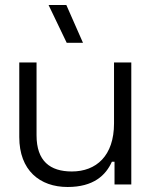

<svg xmlns="http://www.w3.org/2000/svg" viewBox="-20 -737 601 767"><path d="M504.5 -487.5H435.5V-244C435.5 -114.5 364.5 -52 267 -52C180 -52 126 -93.5 126 -196.5V-487.5H57V-189.5C57 -56.5 139 10 250 10C353.5 10 402.5 -36.5 427 -91H437.5V0H504.5ZM245 -717H174L246.5 -566H311.5Z"/></svg>

Font: MCL Standard Light
Style: Regular
Weight: 300
Designer: Květoslav Bartoš
Foundry: Florian Karsten
Version: Version 1.001;Glyphs 3.2.3 (3260)